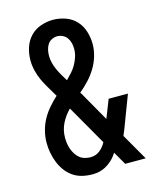

<svg xmlns="http://www.w3.org/2000/svg" viewBox="-113 -819 726 904"><g transform="rotate(-15 250.0 -367.5)"><path d="M223 8Q198 8 174 2Q150 -4 130 -18Q110 -32 95.5 -52Q81 -72 72 -95Q63 -118 58.5 -142Q54 -166 54 -191Q54 -220 61.5 -249Q69 -278 83 -303.5Q97 -329 116.5 -351.5Q136 -374 157 -393Q144 -416 130 -438.5Q116 -461 105 -484.5Q94 -508 87.5 -534Q81 -560 81 -586Q81 -617 90.5 -647Q100 -677 121 -699.5Q142 -722 172 -732.5Q202 -743 232 -743Q263 -743 293 -732.5Q323 -722 344 -699.5Q365 -677 374.5 -646.5Q384 -616 384 -585Q384 -555 375 -525Q366 -495 350 -469Q334 -443 313 -420.5Q292 -398 268 -378Q272 -373 275 -368Q278 -363 281 -357L355 -227L390 -316H484L424 -158Q421 -151 418 -143.5Q415 -136 412 -129L486 0H386L349 -64Q332 -36 304.5 -16.5Q277 3 245 7H239L234 8ZM223 -451Q237 -465 250 -479.5Q263 -494 272.5 -511Q282 -528 288 -546.5Q294 -565 294 -585Q294 -599 291 -612.5Q288 -626 280 -638Q272 -650 259 -656.5Q246 -663 232 -663Q218 -663 205 -656.5Q192 -650 184.5 -638Q177 -626 174 -612Q171 -598 171 -584Q171 -566 175.5 -548.5Q180 -531 187.5 -514.5Q195 -498 204 -482.5Q213 -467 223 -451ZM237 -72Q250 -72 261.5 -76Q273 -80 282.5 -87.5Q292 -95 300 -105Q308 -115 313 -125L203 -317L202 -318V-319Q189 -306 178.5 -291.5Q168 -277 160 -261Q152 -245 148 -227.5Q144 -210 144 -192Q144 -178 146 -163.5Q148 -149 153 -135.5Q158 -122 165.5 -110Q173 -98 184 -89Q195 -80 209 -76Q223 -72 237 -72Z"/></g></svg>

Font: Iosevka SS10 Medium
Style: Regular
Weight: 500
Monospace: yes
Designer: Belleve Invis
Foundry: Belleve Invis
Version: Version 28.0.6; ttfautohint (v1.8.4)